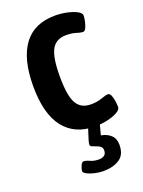

<svg xmlns="http://www.w3.org/2000/svg" viewBox="-141 -597 652 874"><g transform="rotate(-20 185.0 -159.5)"><path d="M239 7Q141 7 88.5 -60Q36 -127 36 -261Q36 -393 87 -461.5Q138 -530 239 -530Q268 -530 296 -524Q324 -518 343 -508Q362 -498 362 -486Q362 -476 358.5 -459Q355 -442 349 -429Q343 -416 334 -416Q323 -416 303.5 -422.5Q284 -429 255 -429Q207 -429 186 -391.5Q165 -354 165 -262Q165 -169 186 -131.5Q207 -94 255 -94Q286 -94 309 -102.5Q332 -111 343 -111Q352 -111 357.5 -97.5Q363 -84 365 -67.5Q367 -51 367 -40Q367 -28 347.5 -17Q328 -6 298.5 0.5Q269 7 239 7ZM205 211Q185 211 163.5 206Q142 201 127.5 193.5Q113 186 113 178Q113 169 119.5 153.5Q126 138 134 138Q146 138 163 146Q180 154 204 154Q219 154 229.5 147Q240 140 240 123Q240 110 231.5 103.5Q223 97 212 93.5Q201 90 193 86.5Q185 83 185 75Q185 70 189 56Q193 42 209 -7H265L249 54Q278 59 296 76Q314 93 314 123Q314 171 283 191Q252 211 205 211Z"/></g></svg>

Font: Asap Condensed SemiBold
Style: Regular
Weight: 600
Width: 3
Designer: Pablo Cosgaya
Foundry: Omnibus-Type
Version: Version 3.001; ttfautohint (v1.8.4.7-5d5b)